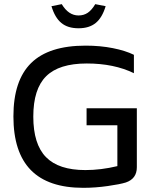

<svg xmlns="http://www.w3.org/2000/svg" viewBox="-20 -900 735 929"><path d="M627.9 -545.9Q531.7 -592.8 399.9 -592.8Q265.6 -592.8 203.4 -531.2Q141.1 -469.7 141.1 -335.9Q141.1 -202.6 202.4 -139.9Q263.7 -77.1 393.1 -77.1Q468.3 -77.1 547.9 -96.2V-293.9H398.9V-376H642.1V-90.8Q642.1 -35.2 588.9 -17.1Q561 -8.3 501 0.2Q440.9 8.8 382.8 8.8Q213.4 8.8 129.2 -77.1Q44.9 -163.1 44.9 -336.9Q44.9 -510.7 130.6 -595Q216.3 -679.2 394 -679.2Q465.3 -679.2 526.4 -667Q587.4 -654.8 627.9 -634.8ZM229 -870.1Q245.6 -814.5 276.9 -788.8Q308.1 -763.2 359.9 -763.2Q411.6 -763.2 443.1 -788.8Q474.6 -814.5 491.2 -870.1L440.9 -879.9Q423.8 -851.1 404.5 -838.1Q385.3 -825.2 359.9 -825.2Q311.5 -825.2 278.8 -879.9Z"/></svg>

Font: LT Wave Text
Style: Regular
Weight: 400
Designer: Daniel Lyons
Version: Version 2.5 (Glyphs App)